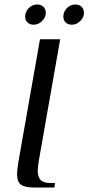

<svg xmlns="http://www.w3.org/2000/svg" viewBox="-20 -835 394 855"><path d="M56 -61Q56 -78 63 -120L158 -660H248L153 -120Q148 -88 148 -75Q148 -47 161 -33.5Q174 -20 205 -20H225L222 0H132Q91 0 73.5 -12.5Q56 -25 56 -61ZM92 -761Q92 -782 107.5 -798.5Q123 -815 146 -815Q163 -815 173.5 -804.5Q184 -794 184 -778Q184 -758 167.5 -741.5Q151 -725 130 -725Q113 -725 102.5 -735Q92 -745 92 -761ZM262 -761Q262 -782 277.5 -798.5Q293 -815 316 -815Q333 -815 343.5 -804.5Q354 -794 354 -778Q354 -758 337.5 -741.5Q321 -725 300 -725Q283 -725 272.5 -735Q262 -745 262 -761Z"/></svg>

Font: Philosopher
Style: Italic
Weight: 400
Italic angle: -10°
Designer: Jovanny Lemonad
Foundry: Jovanny Lemonad
Version: Version 2.000